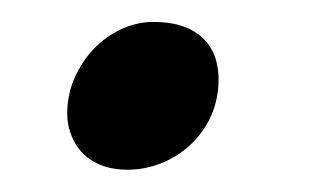

<svg xmlns="http://www.w3.org/2000/svg" viewBox="-20 -144 297 175"><path d="M42 -51.3Q43.9 -66.4 51.3 -79.8Q58.6 -93.3 69.1 -103Q79.6 -112.8 92.8 -118.4Q106 -124 119.6 -124Q137.2 -124 149.2 -119.1Q161.1 -114.3 168.2 -105.7Q175.3 -97.2 177.7 -85.9Q180.2 -74.7 178.7 -62Q176.8 -45.4 169.2 -32Q161.6 -18.6 150.1 -9Q138.7 0.5 124.8 5.6Q110.8 10.7 96.2 10.7Q83 10.7 72.3 6.6Q61.5 2.4 54.2 -5.6Q46.9 -13.7 43.5 -25.1Q40 -36.6 42 -51.3Z"/></svg>

Font: Merriweather
Style: Italic
Weight: 400
Italic angle: -7°
Designer: Eben Sorkin ( eben@eyebytes.com )
Foundry: Eben Sorkin ( eben@eyebytes.com )
Version: Version 1.005; ttfautohint (v0.97) -l 13 -r 13 -G 200 -x 24 